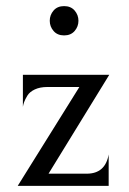

<svg xmlns="http://www.w3.org/2000/svg" viewBox="-20 -609 424 629"><path d="M224.5 -507.5Q212 -493 190 -493Q168 -493 155.5 -507.5Q143 -522 143 -541Q143 -560 155.5 -574.5Q168 -589 190 -589Q212 -589 224.5 -574.5Q237 -560 237 -541Q237 -522 224.5 -507.5ZM139 -40H264Q325 -40 336 -103V0H38L240 -324H135Q111 -324 94 -316Q77 -308 69.5 -295.5Q62 -283 59 -274.5Q56 -266 55 -259V-364H338Z"/></svg>

Font: Bellefair
Style: Regular
Weight: 400
Designer: Nick Shinn, Liron Lavi Turkenic
Foundry: Shinntype
Version: Version 1.003;PS 001.003;hotconv 1.0.88;makeotf.lib2.5.64775